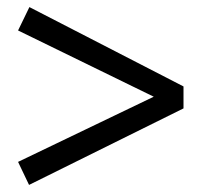

<svg xmlns="http://www.w3.org/2000/svg" viewBox="-20 -522 570 542"><path d="M62 0 31 -65 414 -249 31 -436 63 -502 498 -278V-216Z"/></svg>

Font: Faustina Light
Style: Regular
Weight: 400
Version: Version 1.200